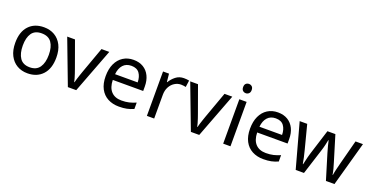

<svg xmlns="http://www.w3.org/2000/svg" viewBox="-28 -1453 4222 2178"><g transform="rotate(20 2083.0 -363.5)"><path d="M551 -269Q551 -136 483.5 -63Q416 10 301 10Q230 10 174.5 -22.5Q119 -55 87 -117.5Q55 -180 55 -269Q55 -402 122 -474Q189 -546 304 -546Q377 -546 432.5 -513.5Q488 -481 519.5 -419.5Q551 -358 551 -269ZM146 -269Q146 -174 183.5 -118.5Q221 -63 303 -63Q384 -63 422 -118.5Q460 -174 460 -269Q460 -364 422 -418Q384 -472 302 -472Q220 -472 183 -418Q146 -364 146 -269Z M788 0 585 -536H679L793 -220Q801 -198 810 -171Q819 -144 826 -119.5Q833 -95 836 -78H840Q844 -95 851.5 -120Q859 -145 868.5 -172Q878 -199 885 -220L999 -536H1093L889 0Z M1385 -546Q1454 -546 1503.5 -516Q1553 -486 1579.5 -431.5Q1606 -377 1606 -304V-251H1239Q1241 -160 1285.5 -112.5Q1330 -65 1410 -65Q1461 -65 1500.5 -74.5Q1540 -84 1582 -102V-25Q1541 -7 1501 1.5Q1461 10 1406 10Q1330 10 1271.5 -21Q1213 -52 1180.5 -113.5Q1148 -175 1148 -264Q1148 -352 1177.5 -415Q1207 -478 1260.5 -512Q1314 -546 1385 -546ZM1384 -474Q1321 -474 1284.5 -433.5Q1248 -393 1241 -321H1514Q1513 -389 1482 -431.5Q1451 -474 1384 -474Z M1992 -546Q2007 -546 2024.5 -544.5Q2042 -543 2055 -540L2044 -459Q2031 -462 2015.5 -464Q2000 -466 1986 -466Q1945 -466 1909 -443.5Q1873 -421 1851.5 -380.5Q1830 -340 1830 -286V0H1742V-536H1814L1824 -438H1828Q1854 -482 1895 -514Q1936 -546 1992 -546Z M2273 0 2070 -536H2164L2278 -220Q2286 -198 2295 -171Q2304 -144 2311 -119.5Q2318 -95 2321 -78H2325Q2329 -95 2336.5 -120Q2344 -145 2353.5 -172Q2363 -199 2370 -220L2484 -536H2578L2374 0Z M2708 -737Q2728 -737 2743.5 -723.5Q2759 -710 2759 -681Q2759 -653 2743.5 -639Q2728 -625 2708 -625Q2686 -625 2671 -639Q2656 -653 2656 -681Q2656 -710 2671 -723.5Q2686 -737 2708 -737ZM2751 -536V0H2663V-536Z M3128 -546Q3197 -546 3246.5 -516Q3296 -486 3322.5 -431.5Q3349 -377 3349 -304V-251H2982Q2984 -160 3028.5 -112.5Q3073 -65 3153 -65Q3204 -65 3243.5 -74.5Q3283 -84 3325 -102V-25Q3284 -7 3244 1.5Q3204 10 3149 10Q3073 10 3014.5 -21Q2956 -52 2923.5 -113.5Q2891 -175 2891 -264Q2891 -352 2920.5 -415Q2950 -478 3003.5 -512Q3057 -546 3128 -546ZM3127 -474Q3064 -474 3027.5 -433.5Q2991 -393 2984 -321H3257Q3256 -389 3225 -431.5Q3194 -474 3127 -474Z M3811 -303Q3798 -344 3788.5 -383.5Q3779 -423 3774 -445H3770Q3766 -423 3757 -383.5Q3748 -344 3734 -302L3638 -1H3538L3391 -537H3482L3556 -251Q3567 -208 3577 -164Q3587 -120 3591 -91H3595Q3599 -108 3604.5 -133Q3610 -158 3617 -185.5Q3624 -213 3631 -235L3726 -537H3822L3914 -235Q3925 -201 3935.5 -161Q3946 -121 3950 -92H3954Q3957 -117 3967.5 -161Q3978 -205 3990 -251L4065 -537H4155L4006 -1H3903Z"/></g></svg>

Font: Noto Sans PhagsPa
Style: Regular
Weight: 400
Designer: Monotype Design Team
Foundry: Monotype Imaging Inc.
Version: Version 2.004; ttfautohint (v1.8.4.7-5d5b)